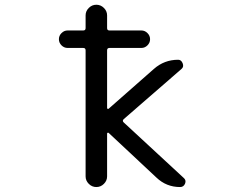

<svg xmlns="http://www.w3.org/2000/svg" viewBox="-20 -794 1040 794"><path d="M259.8 -595.7Q245.1 -595.7 234.4 -606.4Q223.6 -617.2 223.6 -631.8Q223.6 -646.5 234.4 -657.2Q245.1 -668 259.8 -668H324.2Q334 -668 334 -677.7V-730.5Q334 -748 347.2 -761.2Q360.4 -774.4 378.4 -774.4Q396.5 -774.4 409.7 -761.2Q422.9 -748 422.9 -730.5V-677.7Q422.9 -668 432.6 -668H564.5Q579.1 -668 589.8 -657.2Q600.6 -646.5 600.6 -631.8Q600.6 -617.2 589.8 -606.4Q579.1 -595.7 564.5 -595.7H432.6Q422.9 -595.7 422.9 -585.9V-347.7Q422.9 -344.7 425.3 -343.8Q427.7 -342.8 429.7 -344.7L616.2 -508.8Q659.2 -546.9 716.8 -546.9Q729.5 -546.9 735.4 -532.2Q741.2 -517.6 730.5 -508.8L492.2 -301.8Q484.4 -294.9 491.2 -288.1L739.3 -58.6Q747.1 -51.8 747.1 -43.9Q747.1 -39.1 745.1 -34.2Q739.3 -20.5 724.6 -20.5Q668 -20.5 627 -59.6L429.7 -244.1Q427.7 -246.1 425.3 -245.1Q422.9 -244.1 422.9 -241.2V-64.5Q422.9 -46.9 409.7 -33.7Q396.5 -20.5 378.4 -20.5Q360.4 -20.5 347.2 -33.7Q334 -46.9 334 -64.5V-585.9Q334 -595.7 324.2 -595.7Z"/></svg>

Font: Rounded-X Mgen+ 1m regular
Style: Regular
Weight: 400
Designer: [Source Han Sans]
Ryoko NISHIZUKA  (kana & ideographs); Paul D. Hunt (Latin, Greek & Cyrillic); Wenlong ZHANG  (bopomofo
Version: Version 1.059.20150602